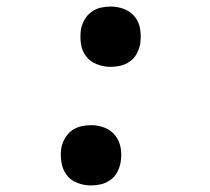

<svg xmlns="http://www.w3.org/2000/svg" viewBox="-20 -558 640 586"><path d="M318 -354Q296 -354 275.5 -362Q255 -370 242.5 -386.5Q230 -403 227 -424.5Q224 -446 227 -468Q230 -484 238 -498Q246 -512 259 -521.5Q272 -531 287 -534.5Q302 -538 318 -538Q340 -538 360 -530Q380 -522 392.5 -505.5Q405 -489 408 -467.5Q411 -446 408 -424Q405 -409 397.5 -394.5Q390 -380 376.5 -370.5Q363 -361 348 -357.5Q333 -354 318 -354ZM258 8Q236 8 215.5 0Q195 -8 183 -24.5Q171 -41 167.5 -62.5Q164 -84 167 -106Q170 -121 178 -135.5Q186 -150 199 -159.5Q212 -169 227.5 -172.5Q243 -176 258 -176Q280 -176 300 -168Q320 -160 332.5 -143.5Q345 -127 348.5 -105.5Q352 -84 348 -62Q345 -46 337.5 -32Q330 -18 316.5 -8.5Q303 1 288 4.5Q273 8 258 8Z"/></svg>

Font: Iosevka Slab Semibold Extended
Style: Italic
Weight: 600
Width: 7
Italic angle: -9°
Monospace: yes
Designer: Belleve Invis
Foundry: Belleve Invis
Version: Version 11.1.0; ttfautohint (v1.8.3)